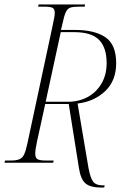

<svg xmlns="http://www.w3.org/2000/svg" viewBox="-39 -734 561 866"><path d="M420 112Q369 112 347 93.5Q325 75 317 24L271 -265H165L128 -96Q120 -59 120 -41Q120 -21 131 -15.5Q142 -10 167 -10H203L201 0H-19L-16 -10H10Q34 -10 48 -15.5Q62 -21 70 -38Q78 -55 85 -89L197 -612Q201 -631 204.5 -648.5Q208 -666 208 -675Q208 -694 197.5 -699Q187 -704 159 -704H133L135 -714H345L343 -704H317Q291 -704 278 -699.5Q265 -695 257.5 -678.5Q250 -662 242 -624L236 -599H299Q388 -599 436.5 -566Q485 -533 485 -449Q485 -370 435.5 -323Q386 -276 311 -267L360 23Q369 71 382 86.5Q395 102 423 102H433L431 112ZM267 -275Q317 -275 356.5 -296.5Q396 -318 419 -357.5Q442 -397 442 -449Q442 -520 407.5 -554.5Q373 -589 296 -589H235L167 -275Z"/></svg>

Font: Noto Serif Display Condensed ExtraLight
Style: Italic
Weight: 200
Width: 3
Italic angle: -12°
Designer: Monotype Design Team
Foundry: Monotype Imaging Inc.
Version: Version 2.009